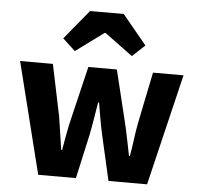

<svg xmlns="http://www.w3.org/2000/svg" viewBox="-53 -798 881 852"><g transform="rotate(5 388.0 -372.0)"><path d="M148 0 24 -496H170L218 -266Q224 -229 229 -193Q234 -157 240 -119H244Q251 -157 257.5 -194Q264 -231 273 -266L328 -496H455L511 -266Q520 -229 527 -193Q534 -157 542 -119H546Q553 -157 557.5 -193Q562 -229 569 -266L616 -496H752L633 0H461L416 -198Q408 -233 402 -268Q396 -303 389 -343H385Q378 -303 372.5 -268Q367 -233 360 -198L316 0ZM206 -613 314 -744H464L572 -613L516 -561L391 -653H387L262 -561Z"/></g></svg>

Font: Giro Regular
Style: Bold
Weight: 700
Designer: Paul D. Hunt
Foundry: Adobe Systems Incorporated
Version: Version 1.000;PS 1.0;hotconv 1.0.88;makeotf.lib2.5.647800